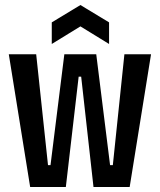

<svg xmlns="http://www.w3.org/2000/svg" viewBox="-20 -744 636 764"><path d="M100 0 15 -528H124L171 -87H181L236 -528H363L418 -87H429L475 -528H581L496 0H352L303 -439H293L242 0ZM186 -569V-655L300 -724L414 -655V-569L300 -639Z"/></svg>

Font: Bricolage Grotesque 48pt Condensed Medium
Style: Regular
Weight: 500
Width: 3
Designer: Mathieu Triay
Foundry: Atelier Triay
Version: Version 1.001;gftools[0.9.33.dev8+g029e19f]